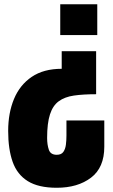

<svg xmlns="http://www.w3.org/2000/svg" viewBox="-20 -824 533 907"><path d="M439.5 -803.7V-658.2H264.6V-803.7ZM434.1 -582V-378.9Q373 -378.9 329.3 -372.6Q285.6 -366.2 257.6 -345.7Q229.5 -325.2 216.1 -283.7Q202.6 -242.2 202.6 -172.4Q202.6 -140.6 210.7 -116.7Q218.8 -92.8 248 -92.8Q269.5 -92.8 279.1 -106.2Q288.6 -119.6 291.3 -140.4Q293.9 -161.1 293.9 -183.6V-254.9H472.7V-130.9Q472.7 -32.2 409.9 15.4Q347.2 63 248 63Q161.6 63 111.3 31.7Q61 0.5 39.8 -59.3Q18.6 -119.1 18.6 -205.6Q18.6 -290 46.1 -356.4Q73.7 -422.9 129.9 -460.9Q186 -499 271.5 -499V-582Z"/></svg>

Font: webenart
Style: Regular
Weight: 400
Designer: Vernon Adams
Foundry: Vernon Adams
Version: Version 2.116; ttfautohint (v1.8.3)